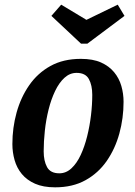

<svg xmlns="http://www.w3.org/2000/svg" viewBox="-20 -782 577 822"><path d="M216 20Q165 20 130 4.5Q95 -11 73.5 -37Q52 -63 42.5 -96.5Q33 -130 33 -165Q33 -235 51 -300Q69 -365 105 -417Q141 -469 196 -499.5Q251 -530 326 -530Q378 -530 412.5 -514.5Q447 -499 468.5 -473Q490 -447 499.5 -414Q509 -381 509 -346Q509 -276 491 -210.5Q473 -145 437 -93Q401 -41 346 -10.5Q291 20 216 20ZM234 -40Q263 -40 286 -61.5Q309 -83 325.5 -118.5Q342 -154 353 -198Q364 -242 369.5 -288Q375 -334 375 -376Q375 -417 360.5 -443.5Q346 -470 308 -470Q279 -470 256 -449Q233 -428 216 -392.5Q199 -357 188 -313Q177 -269 172 -222.5Q167 -176 167 -134Q167 -93 181.5 -66.5Q196 -40 234 -40ZM327 -595 200 -714 242 -762 350 -697 484 -762 513 -714 354 -595Z"/></svg>

Font: Sansita Swashed Light Medium
Style: Regular
Weight: 500
Version: Version 1.003